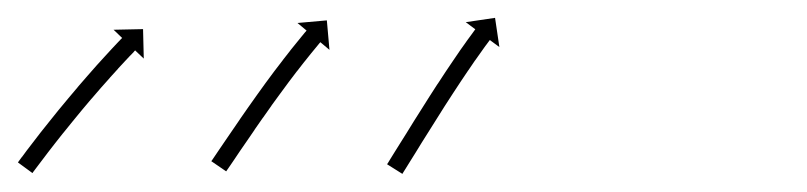

<svg xmlns="http://www.w3.org/2000/svg" viewBox="-34 -183 895 213"><path d="M-13 -4.4C-13.3 -3.9 -13.7 -3.4 -14.1 -2.8L2 9C2.4 8.5 2.8 8 3.1 7.4C4.3 5.9 5.4 4.4 6.5 2.9L6.5 2.9L6.5 2.9C8.2 0.6 10 -1.8 11.8 -4.1L11.8 -4.1L11.8 -4.1C14 -7.1 16.3 -10.2 18.7 -13.2L18.6 -13.2L18.6 -13.1C21.4 -16.7 24.1 -20.3 26.9 -23.8L26.9 -23.8L26.9 -23.8C30 -27.7 33.1 -31.6 36.2 -35.6L36.2 -35.5L36.2 -35.5C39.5 -39.7 42.9 -43.9 46.3 -48L46.3 -48L46.3 -48C49.8 -52.3 53.3 -56.6 56.8 -60.8L56.8 -60.8L56.8 -60.8C60.4 -65 63.9 -69.2 67.5 -73.5L67.5 -73.4L67.5 -73.4C71 -77.5 74.5 -81.6 78 -85.6L78 -85.6L78 -85.6C81.3 -89.3 84.6 -93.1 88 -96.8L87.9 -96.8L87.9 -96.8C90.9 -100.2 93.9 -103.5 97 -106.8L97 -106.8L96.9 -106.8C99.5 -109.6 102.1 -112.4 104.7 -115.2L104.7 -115.2L104.7 -115.2C106.7 -117.3 108.7 -119.4 110.7 -121.6L110.7 -121.6L110.7 -121.5C112 -122.9 113.3 -124.3 114.6 -125.6L114.6 -125.6L114.5 -125.6C115 -126.1 115.5 -126.6 115.9 -127.1L125.5 -118L124.7 -150.7L92 -150L101.5 -140.9C101 -140.4 100.6 -139.9 100.1 -139.5L100.1 -139.5L100.1 -139.5C98.8 -138.1 97.5 -136.7 96.1 -135.3L96.1 -135.3L96.1 -135.3C94.1 -133.1 92.1 -131 90 -128.8L90 -128.8L90 -128.8C87.4 -126 84.8 -123.1 82.2 -120.3L82.2 -120.3L82.2 -120.3C79.1 -116.9 76.1 -113.6 73 -110.2L73 -110.2L73 -110.2C69.7 -106.4 66.3 -102.6 63 -98.8L62.9 -98.8L62.9 -98.7C59.4 -94.7 55.8 -90.6 52.3 -86.5L52.3 -86.4L52.3 -86.4C48.7 -82.2 45.1 -77.9 41.5 -73.6L41.5 -73.6L41.5 -73.6C37.9 -69.3 34.3 -65 30.8 -60.7L30.8 -60.7L30.8 -60.7C27.4 -56.5 24 -52.3 20.6 -48L20.6 -48L20.6 -48C17.4 -44.1 14.3 -40.1 11.1 -36.1L11.1 -36.1L11.1 -36.1C8.3 -32.5 5.6 -28.9 2.8 -25.3L2.8 -25.3L2.8 -25.3C0.4 -22.3 -1.9 -19.2 -4.2 -16.2L-4.2 -16.2L-4.2 -16.2C-6 -13.8 -7.8 -11.4 -9.5 -9L-9.5 -9L-9.6 -9C-10.7 -7.5 -11.8 -6 -13 -4.4ZM201.6 -5.8C201.2 -5.3 200.8 -4.8 200.4 -4.2L216.9 7.1C217.3 6.6 217.6 6.1 218 5.5L218 5.5L218 5.5C219.1 4 220.1 2.5 221.2 0.9L221.2 0.9L221.2 0.9C222.8 -1.5 224.5 -3.9 226.1 -6.3C228.2 -9.4 230.3 -12.5 232.4 -15.7C235 -19.4 237.5 -23.1 240 -26.7L240 -26.7L240 -26.7C242.8 -30.9 245.6 -35 248.5 -39.1L248.4 -39.1L248.4 -39.1C251.5 -43.5 254.5 -47.9 257.6 -52.3L257.6 -52.3L257.6 -52.2C260.8 -56.8 264 -61.3 267.2 -65.8L267.2 -65.8L267.1 -65.8C270.4 -70.3 273.6 -74.7 276.9 -79.2L276.9 -79.2L276.9 -79.2C280 -83.5 283.2 -87.8 286.4 -92.1L286.4 -92.1L286.4 -92.1C289.4 -96.1 292.5 -100.1 295.5 -104.1L295.5 -104L295.5 -104C298.3 -107.6 301 -111.1 303.8 -114.7L303.8 -114.6L303.8 -114.6C306.2 -117.6 308.5 -120.6 310.9 -123.5L310.9 -123.5L310.9 -123.5C312.8 -125.8 314.6 -128.1 316.5 -130.3L316.5 -130.3L316.5 -130.3C317.7 -131.8 318.9 -133.2 320.1 -134.7L320.1 -134.7L320.1 -134.7C320.5 -135.2 320.9 -135.7 321.4 -136.2L331.5 -127.7L328.6 -160.4L296 -157.5L306.1 -149.1C305.6 -148.5 305.2 -148 304.8 -147.5L304.7 -147.5L304.7 -147.5C303.5 -146 302.3 -144.5 301.1 -143.1L301.1 -143.1L301 -143C299.1 -140.7 297.3 -138.4 295.4 -136.1L295.4 -136.1L295.4 -136.1C292.9 -133.1 290.5 -130.1 288.1 -127.1L288.1 -127.1L288.1 -127C285.3 -123.5 282.5 -119.9 279.7 -116.3L279.7 -116.2L279.7 -116.2C276.6 -112.2 273.5 -108.2 270.4 -104.1L270.4 -104.1L270.4 -104.1C267.2 -99.7 263.9 -95.4 260.7 -91L260.7 -91L260.7 -91C257.4 -86.5 254.2 -82 250.9 -77.4L250.9 -77.4L250.9 -77.4C247.6 -72.9 244.4 -68.3 241.2 -63.7L241.2 -63.7L241.2 -63.7C238.1 -59.3 235.1 -54.9 232 -50.5L232 -50.4L232 -50.4C229.1 -46.3 226.3 -42.2 223.5 -38L223.5 -38L223.5 -38C220.9 -34.3 218.4 -30.6 215.9 -26.9C213.8 -23.8 211.7 -20.6 209.5 -17.5C207.9 -15.1 206.3 -12.8 204.7 -10.4L204.7 -10.4L204.7 -10.4C203.6 -8.9 202.6 -7.3 201.6 -5.8L201.6 -5.8ZM396.5 -2.4C396.1 -1.9 395.8 -1.3 395.4 -0.8L412.4 9.9C412.7 9.3 413.1 8.7 413.4 8.2C414.4 6.6 415.4 5 416.4 3.4C417.9 0.9 419.5 -1.5 421 -4C423 -7.2 425 -10.4 427 -13.6C429.3 -17.4 431.7 -21.2 434 -25C436.7 -29.2 439.3 -33.4 442 -37.7L442 -37.7L442 -37.7C444.8 -42.2 447.6 -46.7 450.5 -51.2L450.5 -51.2L450.5 -51.2C453.4 -55.9 456.4 -60.6 459.3 -65.2L459.3 -65.2L459.3 -65.2C462.3 -69.8 465.3 -74.5 468.3 -79.1L468.3 -79.1L468.3 -79.1C471.2 -83.6 474.2 -88.1 477.1 -92.5L477.1 -92.5L477.1 -92.5C479.9 -96.7 482.7 -100.8 485.5 -105L485.5 -105L485.5 -104.9C488 -108.7 490.6 -112.4 493.1 -116.1L493.1 -116L493.1 -116C495.3 -119.1 497.5 -122.2 499.7 -125.3L499.7 -125.3L499.7 -125.3C501.4 -127.7 503.1 -130.1 504.8 -132.5L504.8 -132.4L504.8 -132.4C505.9 -134 507.1 -135.5 508.2 -137L508.2 -137L508.2 -137C508.6 -137.5 509 -138.1 509.4 -138.6L520 -130.8L515.2 -163.2L482.7 -158.4L493.3 -150.5C492.9 -150 492.5 -149.4 492.1 -148.9L492.1 -148.9L492.1 -148.9C491 -147.3 489.8 -145.8 488.7 -144.2L488.7 -144.2L488.7 -144.2C486.9 -141.8 485.2 -139.4 483.4 -137L483.4 -137L483.4 -136.9C481.2 -133.8 479 -130.7 476.7 -127.5L476.7 -127.5L476.7 -127.5C474.1 -123.7 471.5 -120 469 -116.2L469 -116.2L469 -116.2C466.1 -112 463.3 -107.8 460.5 -103.6L460.5 -103.6L460.5 -103.6C457.5 -99.1 454.5 -94.5 451.6 -90L451.5 -90L451.5 -90C448.5 -85.3 445.5 -80.7 442.5 -76L442.5 -76L442.5 -76C439.5 -71.3 436.5 -66.6 433.6 -61.9L433.6 -61.9L433.6 -61.9C430.7 -57.4 427.8 -52.8 425 -48.3L425 -48.3L425 -48.3C422.4 -44 419.7 -39.8 417.1 -35.5C414.7 -31.7 412.3 -28 410 -24.2C408 -21 406 -17.8 404 -14.6C402.5 -12.1 400.9 -9.6 399.4 -7.2C398.4 -5.6 397.4 -4 396.5 -2.4Z"/></svg>

Font: FRB American Cursive Just Arrows Semibold
Style: Italic
Weight: 600
Italic angle: -25°
Version: Version 2.0;Modular Font Editor K font №1